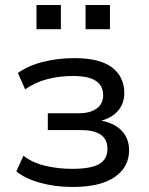

<svg xmlns="http://www.w3.org/2000/svg" viewBox="-20 -734 593 763"><path d="M268 9Q200 9 140 -7.5Q80 -24 45 -53L73 -115Q109 -87 160.5 -75Q212 -63 266 -63Q341 -63 374 -82Q407 -101 407 -142Q407 -181 380 -199Q353 -217 303 -217H170V-284H294Q338 -284 364 -302.5Q390 -321 390 -356Q390 -393 361 -412.5Q332 -432 270 -432Q216 -432 168 -419.5Q120 -407 80 -379L51 -444Q94 -474 152.5 -488.5Q211 -503 277 -503Q376 -503 425 -466Q474 -429 474 -364Q474 -324 450 -295Q426 -266 381 -254V-255Q418 -248 442.5 -232Q467 -216 480 -192Q493 -168 493 -137Q493 -70 436 -30.5Q379 9 268 9ZM320 -618V-714H417V-618ZM125 -618V-714H222V-618Z"/></svg>

Font: Nunito Sans 8pt
Style: Regular
Weight: 400
Version: Version 3.101;gftools[0.9.27]